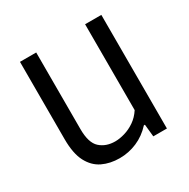

<svg xmlns="http://www.w3.org/2000/svg" viewBox="-130 -663 783 794"><g transform="rotate(-30 261.0 -266.0)"><path d="M223.5 9Q178 9 142 -8.2Q106 -25.5 85.2 -65.2Q64.5 -105 64.5 -173V-542.5H142V-176.5Q142 -111 170 -85.8Q198 -60.5 242 -60.5Q263 -60.5 287.8 -67.8Q312.5 -75 335.5 -90.8Q358.5 -106.5 375.5 -132.5V-542.5H453V0H388L382 -59H377Q346 -25 306.2 -8Q266.5 9 223.5 9Z"/></g></svg>

Font: Encode Sans SemiCondensed
Style: Regular
Weight: 400
Width: 4
Designer: Multiple Designers
Foundry: Impallari Type
Version: Version 3.002